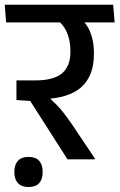

<svg xmlns="http://www.w3.org/2000/svg" viewBox="-40 -654 491 788"><path d="M430.5 -562 424.5 -634.5H-20.5L-15 -562ZM349 0V-4L254.5 -145Q235.5 -172.5 220.5 -191.5Q205.5 -210.5 189 -227.2Q172.5 -244 149.5 -265.5V-292.5L27.5 -324V-243.5L84 -239.5L237 0ZM287 -580H184.5Q217 -558.5 233 -524.5Q249 -490.5 249 -445.5V-441Q249 -382.5 214.8 -353.2Q180.5 -324 104.5 -324H27.5L85.5 -246.5L131 -247Q241 -249.5 293.2 -295.8Q345.5 -342 345.5 -433V-438Q345.5 -483.5 331 -520.8Q316.5 -558 287 -580ZM77 113.5Q106.5 113.5 120.8 97.5Q135 81.5 135 54Q135 53.5 135 52Q135 50.5 135 50Q135 22 120.8 6Q106.5 -10 77 -10Q48 -10 33.5 6Q19 22 19 50Q19 50.5 19 52Q19 53.5 19 54Q19 81.5 33.5 97.5Q48 113.5 77 113.5Z"/></svg>

Font: Anek Devanagari Medium Medium
Style: Regular
Weight: 500
Version: Version 1.003